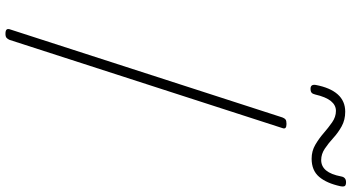

<svg xmlns="http://www.w3.org/2000/svg" viewBox="-312 -961 1287 703"><g transform="rotate(90 331.5 -609.5)"><path d="M104 14Q92 14 88.5 10Q85 6 87 -1L410 -1000Q413 -1008 417.5 -1011.5Q422 -1015 434 -1015Q444 -1015 448 -1011.5Q452 -1008 449 -1000L126 -1Q123 6 118.5 10Q114 14 104 14ZM305 -1103Q288 -1103 291 -1122Q301 -1175 325.5 -1202.5Q350 -1230 389 -1230Q419 -1230 442.5 -1217Q466 -1204 485 -1186.5Q504 -1169 524 -1155.5Q544 -1142 566 -1142Q589 -1142 604 -1160Q619 -1178 626 -1215Q629 -1233 647 -1233Q658 -1233 661 -1228.5Q664 -1224 662 -1213Q651 -1162 627.5 -1134.5Q604 -1107 561 -1107Q533 -1107 510 -1120.5Q487 -1134 467.5 -1151Q448 -1168 428 -1182Q408 -1196 386 -1196Q365 -1196 350 -1177.5Q335 -1159 326 -1120Q324 -1111 319.5 -1107Q315 -1103 305 -1103Z"/></g></svg>

Font: Playwrite MX Thin
Style: Regular
Weight: 250
Designer: Veronika Burian, José Scaglione
Foundry: TypeTogether
Version: Version 1.002